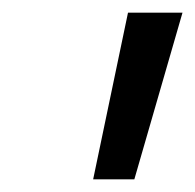

<svg xmlns="http://www.w3.org/2000/svg" viewBox="-20 -732 308 303"><path d="M127 -449 182 -712H268L192 -449Z"/></svg>

Font: CST
Style: Italic
Weight: 400
Italic angle: -14°
Version: Version 1.00